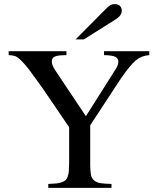

<svg xmlns="http://www.w3.org/2000/svg" viewBox="-20 -910 762 930"><path d="M703.1 -662.1V-643.1Q665 -640.1 637.9 -617.7Q610.8 -595.2 564.9 -528.8L417 -303.2V-108.9Q417.5 -78.1 420.7 -62.3Q423.8 -46.4 435.8 -36.1Q447.8 -25.9 466.1 -22.9Q484.4 -20 520 -19V0H213.9V-19Q238.8 -20 253.2 -21.5Q267.6 -22.9 280 -27.6Q292.5 -32.2 298.3 -37.8Q304.2 -43.5 308.3 -55.9Q312.5 -68.4 313.5 -82.3Q314.5 -96.2 314.9 -120.1V-293.9L184.1 -485.8Q143.1 -543.5 122.8 -570.3Q102.5 -597.2 83.7 -615.7Q64.9 -634.3 53.2 -638.2Q41.5 -642.1 22 -643.1V-662.1H301.8V-643.1Q290.5 -642.1 276.9 -642.1Q252.4 -640.6 241.7 -633.8Q231 -627 231 -612.8Q231 -593.3 248 -568.8L396 -347.2L539.1 -573.2Q553.2 -595.2 553.2 -609.9Q553.2 -627.9 538.1 -635Q522.9 -642.1 483.9 -643.1V-662.1ZM386.2 -719.2H346.2L493.2 -867.2Q506.8 -880.9 515.4 -885.5Q523.9 -890.1 535.2 -890.1Q551.8 -890.1 560.8 -881.6Q569.8 -873 569.8 -857.9Q569.8 -834.5 540 -815.9Z"/></svg>

Font: Accordance
Style: Regular
Weight: 400
Version: Version 1.1 (build May 11, 2018) Miklal Software Solutions, 